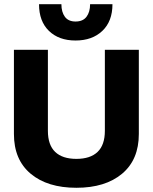

<svg xmlns="http://www.w3.org/2000/svg" viewBox="-20 -880 724 910"><path d="M165 -860H271Q271 -823 287.5 -800.5Q304 -778 338 -778Q373 -778 390 -800.5Q407 -823 407 -860H513Q513 -779 465 -733.5Q417 -688 338 -688Q259 -688 212 -733.5Q165 -779 165 -860ZM46 -245V-644H207V-260Q207 -193 241.5 -160Q276 -127 342 -127Q408 -127 442.5 -160Q477 -193 477 -260V-644H638V-245Q638 -123 558.5 -56.5Q479 10 342 10Q205 10 125.5 -56.5Q46 -123 46 -245Z"/></svg>

Font: Kanit SemiBold
Style: Regular
Weight: 600
Designer: Katatrad Team
Foundry: CadsonDemak
Version: Version 1.030